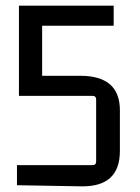

<svg xmlns="http://www.w3.org/2000/svg" viewBox="-20 -655 495 679"><path d="M129 -387H264Q404 -387 404 -265V-121Q404 6 268 4L40 0V-71H307Q320 -71 320 -84V-303Q320 -316 307 -316H47V-635H382V-564H129Z"/></svg>

Font: Gemunu Libre
Style: Regular
Weight: 400
Designer: Puspanada Ekanayake, Sola Matas, Pathum Egodawatta, Kosala Senevirathne
Foundry: mooniak
Version: Version 1.100